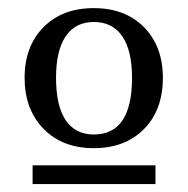

<svg xmlns="http://www.w3.org/2000/svg" viewBox="-20 -699 470 480"><path d="M214.4 -362.8Q262.7 -362.8 286.4 -398.4Q310.1 -434.1 310.1 -504.4Q310.1 -572.8 285.6 -608.4Q261.2 -644 214.4 -644Q168.5 -644 144.3 -608.4Q120.1 -572.8 120.1 -504.4Q120.1 -434.1 144.3 -398.4Q168.5 -362.8 214.4 -362.8ZM214.4 -328.6Q135.7 -328.6 88.6 -377.2Q41.5 -425.8 41.5 -504.4Q41.5 -583 88.6 -630.9Q135.7 -678.7 214.4 -678.7Q293 -678.7 340.1 -630.9Q387.2 -583 387.2 -504.4Q387.2 -424.3 340.1 -376.5Q293 -328.6 214.4 -328.6ZM61.5 -285.6H368.7V-238.8H61.5Z"/></svg>

Font: KhunPaOh
Style: Regular
Weight: 400
Designer: Khon Soe Zaw Thu
Version: Version 1.00 July 11, 2016, initial release